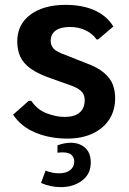

<svg xmlns="http://www.w3.org/2000/svg" viewBox="-20 -559 530 788"><path d="M256.3 9.8Q184.1 9.8 125 -14.9Q65.9 -39.6 33.7 -88.4L97.7 -145H108.4Q133.3 -108.4 172.1 -93.8Q210.9 -79.1 245.1 -79.1Q285.2 -79.1 306.4 -96.7Q327.6 -114.3 327.6 -148.4Q327.6 -161.1 322.5 -172.1Q317.4 -183.1 303 -192.9Q288.6 -202.6 260.7 -211.9L194.8 -235.4Q138.2 -254.4 106.9 -276.6Q75.7 -298.8 63.2 -326.4Q50.8 -354 50.8 -389.2Q50.8 -458.5 104.7 -498.8Q158.7 -539.1 250 -539.1Q293.9 -539.1 331.3 -529.5Q368.7 -520 397.7 -500.2Q426.8 -480.5 445.3 -450.2L382.3 -397H376.5Q359.4 -421.4 330.8 -434.8Q302.2 -448.2 268.1 -448.2Q240.7 -448.2 223.1 -441.4Q205.6 -434.6 196.8 -421.9Q188 -409.2 188 -391.6Q188 -372.6 200.2 -359.1Q212.4 -345.7 253.4 -331.5L329.6 -301.3Q379.9 -283.2 406.5 -260.5Q433.1 -237.8 442.9 -211.9Q452.6 -186 452.6 -157.2Q452.6 -105.5 428 -68.1Q403.3 -30.8 359.1 -10.5Q314.9 9.8 256.3 9.8ZM229 209Q188 209 148.4 191.9L167 141.1Q181.6 147 195.8 149.7Q210 152.3 222.2 152.3Q251 152.3 267.8 139.2Q284.7 126 284.7 104.5Q284.7 88.9 274.4 77.6Q264.2 66.4 237.3 66.4Q232.4 66.4 227.3 66.7Q222.2 66.9 215.8 67.9V37.6Q243.7 26.9 270.5 26.9Q306.2 26.9 329.3 47.4Q352.5 67.9 352.5 108.4Q352.5 155.3 316.9 182.1Q281.2 209 229 209Z"/></svg>

Font: Comme SemiBold
Style: Regular
Weight: 600
Version: Version 1.000;gftools[0.9.27]